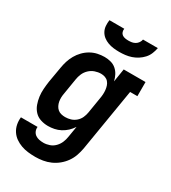

<svg xmlns="http://www.w3.org/2000/svg" viewBox="-228 -863 1056 1189"><g transform="rotate(30 300.0 -268.5)"><path d="M220 213Q194 213 168 210Q142 207 118.5 198.5Q95 190 75 176Q55 162 41.5 141.5Q28 121 23 96Q18 71 21 45H140Q138 61 144 75Q150 89 162 97.5Q174 106 189 109Q204 112 220 112Q241 112 262.5 104.5Q284 97 300 80.5Q316 64 324.5 43.5Q333 23 336 2L349 -76Q336 -56 318.5 -39.5Q301 -23 280 -12Q259 -1 236.5 3.5Q214 8 192 8Q164 8 138.5 -0.5Q113 -9 95.5 -28Q78 -47 69 -72Q60 -97 56.5 -123.5Q53 -150 55 -177.5Q57 -205 61 -233L80 -343Q84 -368 91.5 -392Q99 -416 112 -439Q125 -462 144 -481.5Q163 -501 186 -514Q209 -527 234 -532.5Q259 -538 284 -538Q307 -538 329 -532Q351 -526 367.5 -511.5Q384 -497 394 -477.5Q404 -458 409 -436L424 -530H580V-429H528L454 18Q449 45 440 71Q431 97 414.5 120.5Q398 144 375.5 162.5Q353 181 327 192.5Q301 204 273.5 208.5Q246 213 220 213ZM257 -93Q277 -93 296.5 -99Q316 -105 332 -119Q348 -133 356.5 -152Q365 -171 368 -190L386 -300Q389 -316 390 -331.5Q391 -347 389.5 -362Q388 -377 383.5 -391Q379 -405 369.5 -416Q360 -427 346 -432Q332 -437 317 -437Q295 -437 273.5 -429.5Q252 -422 235 -406Q218 -390 209 -369Q200 -348 197 -327L179 -217Q176 -202 175.5 -187Q175 -172 177.5 -158Q180 -144 186.5 -131Q193 -118 203.5 -109Q214 -100 228 -96.5Q242 -93 257 -93ZM345 -610Q324 -610 303.5 -612.5Q283 -615 264 -622Q245 -629 229.5 -641Q214 -653 204.5 -670.5Q195 -688 193.5 -708.5Q192 -729 195 -750H301Q299 -738 302.5 -727Q306 -716 315 -709.5Q324 -703 336 -701Q348 -699 359 -699Q372 -699 384 -701Q396 -703 407 -709.5Q418 -716 425.5 -727Q433 -738 435 -750H541Q537 -729 528.5 -708Q520 -687 505 -670.5Q490 -654 470.5 -641.5Q451 -629 430 -622Q409 -615 387.5 -612.5Q366 -610 345 -610Z"/></g></svg>

Font: Iosevka Slab Extended Oblique
Style: Bold
Weight: 700
Width: 7
Italic angle: -9°
Monospace: yes
Designer: Belleve Invis
Foundry: Belleve Invis
Version: Version 11.1.1; ttfautohint (v1.8.3)